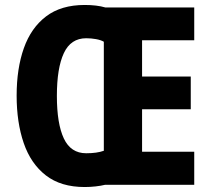

<svg xmlns="http://www.w3.org/2000/svg" viewBox="-20 -744 850 773"><path d="M321 -724Q370 -724 404 -714H762V-582H552V-436H748V-304H552V-133H762V0H403Q387 4 365 6.5Q343 9 321 9Q225 9 164.5 -38Q104 -85 75.5 -168Q47 -251 47 -359Q47 -468 76 -550Q105 -632 165.5 -678Q226 -724 321 -724ZM327 -590Q265 -590 237 -530Q209 -470 209 -358Q209 -246 237 -186.5Q265 -127 327 -127Q370 -127 398 -137V-576Q386 -583 366.5 -586.5Q347 -590 327 -590Z"/></svg>

Font: Noto Sans Gujarati UI Condensed ExtraBold
Style: Regular
Weight: 800
Width: 3
Designer: Jelle Bosma - Monotype Design Team, Universal Thirst
Foundry: Monotype Imaging Inc.
Version: Version 2.106; ttfautohint (v1.8.4.7-5d5b)